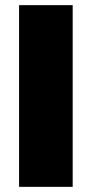

<svg xmlns="http://www.w3.org/2000/svg" viewBox="-20 -725 357 745"><path d="M54 -705H262V0H54Z"/></svg>

Font: Nunito Sans Heavy
Style: Regular
Weight: 400
Designer: Vernon Adams
Foundry: Vernon Adams
Version: Version 2.500